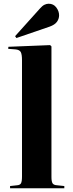

<svg xmlns="http://www.w3.org/2000/svg" viewBox="-20 -1010 389 1030"><path d="M34 0V-12L71 -16Q87 -17 92.5 -26.5Q98 -36 98 -63V-687Q98 -718 91.5 -730.5Q85 -743 63 -745L24 -748L25 -759L249 -768L256 -761V-61Q256 -36 262 -26.5Q268 -17 287 -16L325 -12V0ZM68 -806 61 -816 194 -964Q207 -979 218.5 -984.5Q230 -990 241 -990Q267 -990 282 -970Q297 -950 297 -928Q297 -909 285.5 -893Q274 -877 246 -867Z"/></svg>

Font: Literata 72pt
Style: Bold
Weight: 700
Designer: Latin by Veronika Burian and Jose Scaglione. Greek by Irene Vlachou. Cyrillic by Vera Evstafieva.
Foundry: TypeTogether
Version: Version 3.002